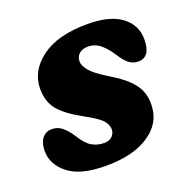

<svg xmlns="http://www.w3.org/2000/svg" viewBox="-94 -558 648 660"><g transform="rotate(-20 230.0 -228.0)"><path d="M206.5 -64.5Q226.5 -64.5 237 -75Q247.5 -85.5 247.5 -101Q247 -118 232.8 -133.8Q218.5 -149.5 170.5 -175.5Q112 -207.5 87.5 -238.2Q63 -269 63.5 -316Q64.5 -380.5 123.8 -424.5Q183 -468.5 292 -468.5Q374.5 -468.5 416.5 -436.5Q458.5 -404.5 458.5 -353Q458.5 -287.5 413.5 -287.5Q395.5 -287.5 381.2 -297.8Q367 -308 349.5 -335Q331.5 -363 312 -379Q292.5 -395 267 -395Q246 -395 234.5 -384.2Q223 -373.5 223 -356Q223.5 -340.5 238.8 -322Q254 -303.5 297.5 -276.5Q343 -249.5 366.5 -225.8Q390 -202 398 -178Q406 -154 404 -126Q401 -64.5 343.2 -26.5Q285.5 11.5 187.5 11.5Q94 11.5 49.5 -23.8Q5 -59 5 -109Q5.5 -138.5 18.5 -154.8Q31.5 -171 53.5 -171Q75 -171 91.2 -157.5Q107.5 -144 123 -120Q142.5 -88 162.5 -76.2Q182.5 -64.5 206.5 -64.5Z"/></g></svg>

Font: Fraunces 72pt SuperSoft
Style: Bold Italic
Weight: 700
Italic angle: -16°
Version: Version 1.000;[0bf87f6ff]